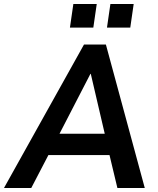

<svg xmlns="http://www.w3.org/2000/svg" viewBox="-77 -942 792 962"><path d="M79.6 0 165.5 -165H471.7L511.2 0H648.4L453.6 -718.8H343.8L-57.1 0ZM377.9 -571.8 447.8 -272H221.2L376 -571.8ZM575.7 -803.7 592.8 -921.9H476.1L459 -803.7ZM390.6 -803.7 407.7 -921.9H290.5L273.4 -803.7Z"/></svg>

Font: Winston SemiBold
Style: Italic
Weight: 600
Italic angle: -8.13011°
Designer: Vernon Adams, Kim Jin-seong, David Berlow, Cristiano Sobral
Foundry: The Winston Project Authors
Version: Version 3.004